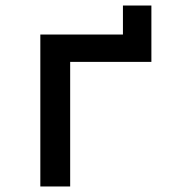

<svg xmlns="http://www.w3.org/2000/svg" viewBox="-20 -675 640 695"><path d="M126 0V-550H425V-655H528V-451H234V0Z"/></svg>

Font: JetBrains Mono NL SemiBold
Style: Regular
Weight: 600
Designer: Philipp Nurullin, Konstantin Bulenkov
Foundry: JetBrains
Version: Version 2.304; ttfautohint (v1.8.4.7-5d5b)